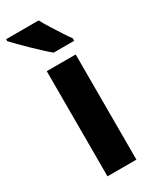

<svg xmlns="http://www.w3.org/2000/svg" viewBox="-225 -817 697 868"><g transform="rotate(-30 124.0 -383.0)"><path d="M212 0H61V-549H212ZM144 -766Q155 -745 172.5 -717Q190 -689 207.5 -662Q225 -635 237 -619V-606H130Q115 -618 93.5 -638Q72 -658 49 -680Q26 -702 6 -722.5Q-14 -743 -26 -756V-766Z"/></g></svg>

Font: Noto Sans Telugu Condensed ExtraBold
Style: Regular
Weight: 800
Width: 3
Designer: Jelle Bosma - Monotype Design Team
Foundry: Monotype Imaging Inc.
Version: Version 2.005; ttfautohint (v1.8.4.7-5d5b)